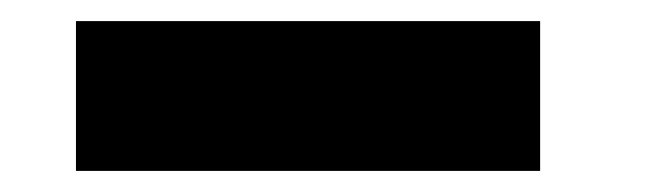

<svg xmlns="http://www.w3.org/2000/svg" viewBox="-20 -442 620 182"><path d="M492 -422V-280H52V-422Z"/></svg>

Font: Fz Poppins
Style: Bold
Weight: 700
Designer: Ninad Kale (Devanagari), Jonny Pinhorn (Latin)
Foundry: Indian Type Foundry
Version: Vit hóa bi Vntype.Com & FontZin.Com